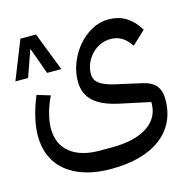

<svg xmlns="http://www.w3.org/2000/svg" viewBox="-109 -618 955 965"><g transform="rotate(-15 368.5 -135.5)"><path d="M240 -310H166L117 -446H115L67 -310H1L81 -511H162ZM353 240Q279 240 221 222.5Q163 205 122.5 172.5Q82 140 60.5 92.5Q39 45 39 -15Q39 -60 51.5 -112.5Q64 -165 86 -217L155 -196Q135 -156 123.5 -113Q112 -70 112 -34Q112 47 167 91.5Q222 136 321 136H384Q502 136 568 93Q634 50 634 -27V-33L475 -67Q387 -86 345.5 -125Q304 -164 304 -229Q304 -277 322.5 -324Q341 -371 372.5 -408Q404 -445 445 -467.5Q486 -490 531 -490Q587 -490 626 -464.5Q665 -439 691 -394L622 -329Q602 -360 576.5 -376Q551 -392 517 -392Q489 -392 463.5 -380.5Q438 -369 419 -349Q400 -329 388.5 -303Q377 -277 377 -247Q377 -216 402.5 -197Q428 -178 482 -166L616 -136Q664 -125 685 -99Q706 -73 706 -27Q706 36 682 85.5Q658 135 612.5 169.5Q567 204 501.5 222Q436 240 353 240Z"/></g></svg>

Font: IBM Plex Sans Arabic Text
Style: Regular
Weight: 450
Designer: Mike Abbink, Paul van der Laan, Pieter van Rosmalen, Wael Morcos, Khajak Apelian
Foundry: Bold Monday
Version: Version 1.2